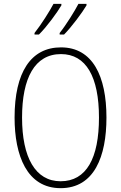

<svg xmlns="http://www.w3.org/2000/svg" viewBox="-20 -971 631 1001"><path d="M431 -943V-951H389C370 -914 324 -840 291 -799V-791H314C353 -830 410 -907 431 -943ZM300 -943V-951H259C239 -913 195 -843 160 -799V-791H183C224 -831 279 -907 300 -943ZM535 -358C535 -574 463 -724 298 -724C141 -724 56 -594 56 -358C56 -161 120 10 296 10C472 10 535 -156 535 -358ZM95 -358C95 -564 161 -689 298 -689C429 -689 496 -570 496 -358C496 -147 431 -26 296 -26C164 -26 95 -151 95 -358Z"/></svg>

Font: Noto Sans Georgian Condensed ExtraLight
Style: Regular
Weight: 200
Width: 3
Designer: Monotype Design Team, Akaki Razmadze
Foundry: Google LLC
Version: Version 2.005